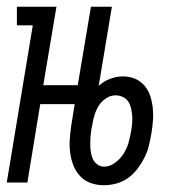

<svg xmlns="http://www.w3.org/2000/svg" viewBox="-20 -540 540 568"><path d="M287 8Q267 8 248.5 1.5Q230 -5 217 -19Q204 -33 197 -51Q190 -69 187.5 -89Q185 -109 186.5 -129.5Q188 -150 191 -170L201 -232H99L61 0H0L77 -465H30V-520H147L108 -288H210L249 -520H311L272 -286Q287 -300 306 -307Q325 -314 344 -314Q363 -314 379.5 -307Q396 -300 407.5 -286.5Q419 -273 424.5 -256Q430 -239 432 -220.5Q434 -202 432.5 -183.5Q431 -165 428 -146Q425 -128 420.5 -109.5Q416 -91 407.5 -74Q399 -57 387 -41Q375 -25 359 -13.5Q343 -2 324 3Q305 8 287 8ZM288 -47Q305 -47 320.5 -58.5Q336 -70 346 -86Q356 -102 360.5 -119Q365 -136 368 -153Q370 -164 371 -175.5Q372 -187 371 -198.5Q370 -210 367.5 -220.5Q365 -231 359.5 -239.5Q354 -248 343.5 -253Q333 -258 322 -258Q307 -258 293.5 -249Q280 -240 272 -227Q264 -214 259.5 -199.5Q255 -185 253 -170L251 -161Q249 -149 248 -137.5Q247 -126 247 -114.5Q247 -103 248.5 -91.5Q250 -80 254.5 -70Q259 -60 268 -53.5Q277 -47 288 -47Z"/></svg>

Font: Iosevka Curly Slab Light
Style: Italic
Weight: 300
Italic angle: -9°
Monospace: yes
Designer: Belleve Invis
Foundry: Belleve Invis
Version: Version 22.1.2; ttfautohint (v1.8.4)